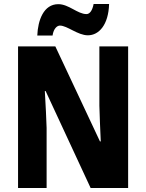

<svg xmlns="http://www.w3.org/2000/svg" viewBox="-20 -999 736 968"><path d="M168 -820H245C250 -855 268 -870 282 -870C319 -870 372 -821 423 -821C479 -821 527 -874 530 -979H452C446 -947 433 -928 416 -928C371 -928 327 -978 274 -978C200 -978 171 -897 168 -820ZM626 -51V-765H481V-466C482 -415 485 -361 488 -286H484L259 -765H71V-51H215V-354C213 -403 211 -462 206 -540H210L437 -51Z"/></svg>

Font: Noto Sans Tamil UI Condensed ExtraBold
Style: Regular
Weight: 800
Width: 3
Designer: Jelle Bosma - Monotype Design Team
Foundry: Monotype Imaging Inc.
Version: Version 2.004